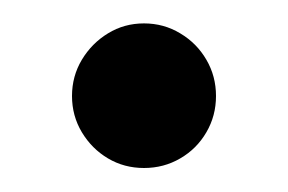

<svg xmlns="http://www.w3.org/2000/svg" viewBox="-20 -130 240 160"><path d="M100 10Q83.5 10 70 2Q56.5 -6 48.2 -19.8Q40 -33.5 40 -50Q40 -66.5 48.2 -80.2Q56.5 -94 70 -102.2Q83.5 -110.5 100 -110.5Q116.5 -110.5 130.2 -102.2Q144 -94 152 -80.2Q160 -66.5 160 -50Q160 -33.5 152 -19.8Q144 -6 130.2 2Q116.5 10 100 10Z"/></svg>

Font: Bodoni Moda 9pt
Style: Regular
Weight: 400
Designer: Owen Earl
Foundry: indestructible type
Version: Version 2.005